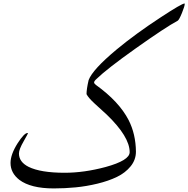

<svg xmlns="http://www.w3.org/2000/svg" viewBox="-20 -1054 1057 1078"><path d="M743.2 -202.6Q743.2 -156.7 713.4 -120.1Q683.6 -83.5 636.7 -60.8Q589.8 -38.1 527.3 -22.9Q464.8 -7.8 404.3 -2Q343.8 3.9 282.2 3.9Q152.3 3.9 88.4 -44.4Q39.1 -83 39.1 -139.2Q39.1 -187 79.1 -250Q116.2 -307.1 133.8 -307.1Q137.2 -307.1 137.2 -306.2Q137.2 -303.7 113.3 -261.7Q86.4 -215.3 86.4 -192.4Q86.4 -144.5 140.6 -117.2Q208 -84 343.3 -84Q452.1 -84 572.3 -116.2Q708 -153.3 708 -199.7Q708 -286.1 579.6 -410.2Q577.6 -412.1 511.7 -472.2Q476.1 -504.9 465.8 -525.4Q465.8 -553.2 477.5 -604Q499 -663.1 635.7 -776.9Q741.2 -864.3 882.8 -957Q1000.5 -1034.2 1015.6 -1034.2Q1016.6 -1034.2 1017.1 -1033.7V-1031.7Q1017.1 -1019.5 1001.5 -981Q985.8 -942.4 977.5 -937.5Q912.6 -903.3 741.2 -781.7Q579.1 -666.5 522 -610.8Q508.3 -598.6 508.3 -591.3Q508.3 -585 518.6 -577.1Q648.4 -483.9 702.1 -379.9Q742.2 -301.3 743.2 -202.6Z"/></svg>

Font: Noon
Style: Regular
Weight: 400
Designer: Mohammad Saleh Souzanchi
Foundry: Farsi Font Store
Version: Version 0.09